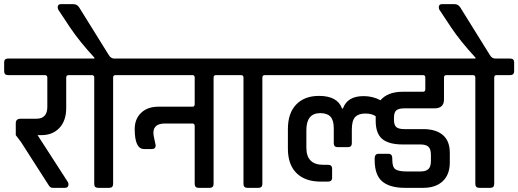

<svg xmlns="http://www.w3.org/2000/svg" viewBox="-44 -905 2497 925"><path d="M184 -390V-531Q184 -542 174 -543H-5Q-24 -543 -24 -562V-605Q-24 -623 -5 -623H343Q362 -623 362 -605V-562Q362 -543 343 -543H286Q275 -543 275 -531V-385Q275 -324 242.5 -289Q210 -254 156 -254H137L281 -31Q286 -24 286 -18Q286 0 269 0H210Q198 0 191 -12L57 -221L32 -254V-311Q32 -333 55 -333H131Q184 -333 184 -390Z M506 -623H577Q597 -623 597 -605V-562Q597 -543 577 -543H512Q501 -543 501 -531V-19Q501 0 482 0H429Q410 0 410 -19V-531Q410 -543 399 -543H334Q314 -543 314 -562V-605Q314 -623 334 -623H411V-627Q339 -705 294 -772L239 -855Q234 -861 234 -870Q234 -885 249 -885H310Q327 -885 337 -870L480 -640Q490 -623 506 -623Z M650 -187Q605 -187 605 -283Q605 -332 636 -361.5Q667 -391 719 -391H883Q894 -391 894 -403V-531Q894 -542 885 -543H568Q549 -543 549 -562V-605Q549 -623 568 -623H1062Q1081 -623 1081 -605V-562Q1081 -543 1062 -543H996Q985 -543 985 -531V-19Q985 0 966 0H913Q894 0 894 -19V-297Q894 -310 883 -310H751Q695 -310 695 -265Q695 -254 700.5 -231Q706 -208 706 -205Q706 -187 688 -187Z M1201 0H1148Q1129 0 1129 -19V-531Q1129 -543 1118 -543H1053Q1033 -543 1033 -562V-605Q1033 -623 1053 -623H1296Q1316 -623 1316 -605V-562Q1316 -543 1296 -543H1231Q1220 -543 1220 -531V-19Q1220 0 1201 0Z M1287 -623H2178Q2198 -623 2198 -605V-561Q2198 -543 2178 -543H2106Q2095 -543 2095 -531V-426Q2095 -383 2049 -383H1904Q1877 -383 1865.5 -373.5Q1854 -364 1854 -337V-329Q1854 -302 1865.5 -292.5Q1877 -283 1904 -283H1995Q2056 -283 2089.5 -254.5Q2123 -226 2123 -169V-122Q2123 -64 2089 -32Q2055 0 1995 0H1907Q1835 0 1798 -30.5Q1761 -61 1761 -135V-141Q1761 -164 1780 -164H1828Q1846 -164 1846 -141V-135Q1846 -100 1861 -89.5Q1876 -79 1915 -79H1982Q2008 -79 2020 -90.5Q2032 -102 2032 -129V-159Q2032 -187 2020 -198Q2008 -209 1982 -209H1897Q1829 -209 1797.5 -235.5Q1766 -262 1766 -323V-345Q1748 -358 1715.5 -358Q1683 -358 1667 -341Q1651 -324 1651 -281V-215Q1651 -196 1632 -196H1583Q1564 -196 1564 -215V-287Q1564 -326 1548 -343Q1532 -360 1499 -360Q1432 -360 1432 -278V-193Q1432 -111 1514 -111H1536Q1556 -111 1556 -93V-49Q1556 -30 1536 -30H1502Q1426 -30 1384.5 -71Q1343 -112 1343 -189V-283Q1343 -360 1383 -401.5Q1423 -443 1493 -443Q1582 -443 1604 -382H1608Q1629 -442 1708 -442Q1752 -442 1789 -422Q1824 -463 1897 -463H1994Q2005 -463 2005 -475V-531Q2005 -543 1995 -543H1287Q1268 -543 1268 -562V-605Q1268 -623 1287 -623Z M2342 -623H2413Q2433 -623 2433 -605V-562Q2433 -543 2413 -543H2348Q2337 -543 2337 -531V-19Q2337 0 2318 0H2265Q2246 0 2246 -19V-531Q2246 -543 2235 -543H2170Q2150 -543 2150 -562V-605Q2150 -623 2170 -623H2247V-627Q2175 -705 2130 -772L2075 -855Q2070 -861 2070 -870Q2070 -885 2085 -885H2146Q2163 -885 2173 -870L2316 -640Q2326 -623 2342 -623Z"/></svg>

Font: Rajdhani Semibold
Style: Regular
Weight: 600
Designer: Satya Rajpurohit, Jyotish Sonowal
Foundry: Indian Type Foundry
Version: Version 1.200;PS 1.0;hotconv 1.0.78;makeotf.lib2.5.61930; tt